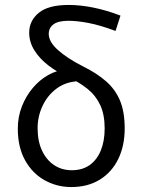

<svg xmlns="http://www.w3.org/2000/svg" viewBox="-20 -744 571 776"><path d="M268 12Q210 12 160.5 -15.5Q111 -43 81.5 -96Q52 -149 52 -224Q52 -272 68.5 -314Q85 -356 112.5 -388.5Q140 -421 174.5 -440.5Q209 -460 246 -463L287 -415Q241 -411 206 -384Q171 -357 151.5 -315Q132 -273 132 -226Q132 -173 150 -135Q168 -97 199 -76.5Q230 -56 270 -56Q313 -56 342.5 -77Q372 -98 387.5 -136Q403 -174 403 -225Q403 -281 385 -319.5Q367 -358 333.5 -385Q300 -412 252 -434Q210 -453 175 -480Q140 -507 119 -540.5Q98 -574 98 -612Q98 -660 136.5 -692Q175 -724 258 -724Q304 -724 356.5 -713.5Q409 -703 467 -681L447 -619Q385 -642 338.5 -651Q292 -660 257 -660Q215 -660 196 -645.5Q177 -631 177 -607Q177 -575 214.5 -541.5Q252 -508 315 -476Q370 -449 408 -416Q446 -383 465 -337.5Q484 -292 484 -225Q484 -155 458 -101.5Q432 -48 383.5 -18Q335 12 268 12Z"/></svg>

Font: Source Sans 3
Style: Regular
Weight: 400
Designer: Paul D. Hunt
Foundry: Adobe
Version: Version 3.046;hotconv 1.0.118;makeotfexe 2.5.65603